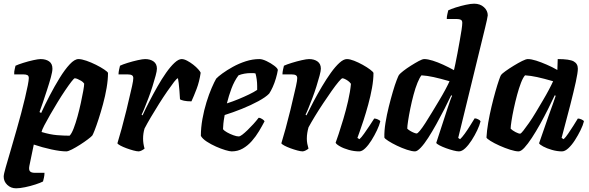

<svg xmlns="http://www.w3.org/2000/svg" viewBox="-33 -820 3190 1040"><path d="M54 200Q26 200 6.5 181.5Q-13 163 -13 137Q-13 124 -2 86Q9 48 25 -6.5Q41 -61 58 -121Q70 -162 81.5 -206Q93 -250 102.5 -289.5Q112 -329 117.5 -357.5Q123 -386 123 -397Q123 -409 115.5 -413Q108 -417 94 -417H44Q43 -432 47 -447Q51 -462 51 -464Q66 -471 93 -479.5Q120 -488 147 -494Q174 -500 187 -500Q215 -500 233 -487.5Q251 -475 251 -448Q251 -432 242.5 -401Q234 -370 222 -333.5Q210 -297 199 -264Q188 -231 181 -213L190 -208Q210 -252 236 -302Q262 -352 290 -397.5Q318 -443 344.5 -471.5Q371 -500 392 -500Q409 -500 435 -491Q461 -482 487 -469Q513 -456 531.5 -443.5Q550 -431 552 -425Q552 -388 544.5 -344Q537 -300 525 -256Q513 -212 501 -175Q489 -138 479.5 -114Q470 -90 467 -86Q461 -79 442.5 -65Q424 -51 400.5 -36Q377 -21 356.5 -10.5Q336 0 326 0Q295 0 246 -10.5Q197 -21 150 -37L126 79Q122 100 129.5 108Q137 116 155 116H208Q208 129 205 142.5Q202 156 200 163Q187 170 159.5 179Q132 188 103 194Q74 200 54 200ZM344 -85Q355 -96 366 -124.5Q377 -153 387 -189.5Q397 -226 405 -263Q413 -300 418 -328Q423 -356 423 -367Q417 -376 407 -382Q397 -388 387.5 -392Q378 -396 372 -396Q368 -396 354 -378Q340 -360 320 -330.5Q300 -301 279 -266.5Q258 -232 239 -199Q220 -166 207 -141Q194 -116 192 -105Q239 -91 275.5 -88Q312 -85 344 -85Z M719 0Q708 0 689.5 -5Q671 -10 652 -17Q633 -24 619 -31.5Q605 -39 603 -44Q613 -76 626 -123.5Q639 -171 652 -224Q665 -277 675 -322Q679 -340 682.5 -354.5Q686 -369 687.5 -380.5Q689 -392 689 -397Q689 -408 681.5 -412.5Q674 -417 658 -417H609Q609 -429 612 -442.5Q615 -456 617 -464Q631 -471 658.5 -479.5Q686 -488 713 -494Q740 -500 753 -500Q781 -500 799 -487Q817 -474 817 -448Q817 -436 810 -410Q803 -384 793 -352Q783 -320 771 -288.5Q759 -257 749 -232.5Q739 -208 734 -199L739 -195Q755 -230 776 -270.5Q797 -311 820 -351.5Q843 -392 866.5 -425.5Q890 -459 912 -479.5Q934 -500 951 -500Q964 -500 981 -491Q998 -482 1014 -469.5Q1030 -457 1041 -444.5Q1052 -432 1054 -426Q1047 -378 1032 -338.5Q1017 -299 1004 -271Q979 -271 963.5 -274.5Q948 -278 942 -282Q941 -305 939 -328Q937 -351 935 -369.5Q933 -388 931 -396Q925 -396 910 -376.5Q895 -357 873.5 -326Q852 -295 829 -258.5Q806 -222 785 -186.5Q764 -151 750 -124Q746 -111 744 -97Q742 -83 742 -69Q742 -56 744 -42.5Q746 -29 750 -15Q744 -10 735.5 -5.5Q727 -1 719 0Z M1222 0Q1211 0 1187.5 -7Q1164 -14 1137 -26Q1110 -38 1087 -53Q1064 -68 1055 -84Q1055 -128 1063.5 -175.5Q1072 -223 1085.5 -266.5Q1099 -310 1113.5 -343.5Q1128 -377 1138 -394Q1148 -405 1172 -422.5Q1196 -440 1228.5 -458Q1261 -476 1298 -488Q1335 -500 1372 -500Q1388 -500 1411 -489Q1434 -478 1452.5 -464Q1471 -450 1472 -441Q1469 -421 1461.5 -395.5Q1454 -370 1444 -348Q1434 -326 1425 -313Q1407 -294 1366.5 -272Q1326 -250 1277.5 -230.5Q1229 -211 1184 -197Q1178 -164 1177 -150.5Q1176 -137 1175 -120Q1181 -112 1197 -103Q1213 -94 1231 -87.5Q1249 -81 1260 -81Q1267 -81 1279.5 -90.5Q1292 -100 1308 -115.5Q1324 -131 1339.5 -148Q1355 -165 1368 -182Q1377 -182 1387.5 -175Q1398 -168 1400 -163Q1387 -138 1370 -109.5Q1353 -81 1331 -56Q1309 -31 1282 -15.5Q1255 0 1222 0ZM1196 -260Q1230 -271 1260 -283.5Q1290 -296 1316 -308.5Q1342 -321 1360 -333Q1360 -338 1360 -343.5Q1360 -349 1360 -354Q1360 -372 1357.5 -390Q1355 -408 1351 -422Q1344 -424 1338 -424Q1332 -424 1325 -424Q1308 -424 1291 -421Q1274 -418 1259 -412Q1236 -381 1221 -341Q1206 -301 1196 -260Z M1607 0Q1596 0 1577.5 -5Q1559 -10 1540 -17Q1521 -24 1507 -31.5Q1493 -39 1491 -44Q1501 -76 1514 -123.5Q1527 -171 1540 -224Q1553 -277 1563 -322Q1567 -340 1570.5 -354.5Q1574 -369 1575.5 -380.5Q1577 -392 1577 -397Q1577 -408 1569.5 -412.5Q1562 -417 1546 -417H1497Q1497 -429 1500 -442.5Q1503 -456 1505 -464Q1520 -471 1547.5 -479.5Q1575 -488 1601.5 -494Q1628 -500 1641 -500Q1669 -500 1687 -487Q1705 -474 1705 -448Q1705 -436 1698 -410Q1691 -384 1681 -352Q1671 -320 1659 -288.5Q1647 -257 1637 -232.5Q1627 -208 1622 -199L1627 -195Q1644 -230 1665.5 -270.5Q1687 -311 1711 -351.5Q1735 -392 1759 -425.5Q1783 -459 1805.5 -479.5Q1828 -500 1846 -500Q1862 -500 1885 -491Q1908 -482 1931.5 -469Q1955 -456 1971.5 -443.5Q1988 -431 1990 -425Q1990 -388 1982 -343.5Q1974 -299 1961.5 -253.5Q1949 -208 1936.5 -169.5Q1924 -131 1914.5 -105Q1905 -79 1903 -73L1914 -66Q1925 -76 1939.5 -96.5Q1954 -117 1969 -139.5Q1984 -162 1994 -178Q2003 -178 2014 -173Q2025 -168 2027 -163Q2022 -142 2009 -114.5Q1996 -87 1979.5 -60.5Q1963 -34 1945.5 -17Q1928 0 1913 0Q1885 0 1856.5 -8Q1828 -16 1808 -27.5Q1788 -39 1785 -47Q1790 -60 1801.5 -94.5Q1813 -129 1827 -176Q1841 -223 1852.5 -273Q1864 -323 1868 -366Q1861 -376 1851.5 -382.5Q1842 -389 1834 -392.5Q1826 -396 1822 -396Q1817 -396 1801 -377Q1785 -358 1763.5 -327.5Q1742 -297 1718 -261Q1694 -225 1673 -190.5Q1652 -156 1638 -130Q1634 -116 1631.5 -100.5Q1629 -85 1629 -69Q1629 -55 1631.5 -41.5Q1634 -28 1638 -15Q1632 -10 1623.5 -5.5Q1615 -1 1607 0Z M2215 0Q2198 0 2171 -9Q2144 -18 2117 -31Q2090 -44 2070.5 -56.5Q2051 -69 2049 -75Q2048 -111 2055 -154.5Q2062 -198 2073 -242Q2084 -286 2095 -323.5Q2106 -361 2115.5 -385.5Q2125 -410 2128 -414Q2134 -422 2152 -436Q2170 -450 2193 -464.5Q2216 -479 2235.5 -489.5Q2255 -500 2265 -500Q2284 -500 2311 -491.5Q2338 -483 2367.5 -469.5Q2397 -456 2426 -440Q2428 -449 2433.5 -474Q2439 -499 2445 -532Q2451 -565 2457 -598Q2463 -631 2467 -657.5Q2471 -684 2471 -696Q2471 -709 2463 -713Q2455 -717 2442 -717H2387Q2387 -730 2390 -742.5Q2393 -755 2395 -764Q2409 -771 2435.5 -779.5Q2462 -788 2490 -794Q2518 -800 2535 -800Q2568 -800 2588.5 -781Q2609 -762 2609 -737Q2609 -733 2604.5 -712Q2600 -691 2595 -671L2449 -73L2459 -66Q2470 -76 2484.5 -96Q2499 -116 2513.5 -139.5Q2528 -163 2538 -179Q2547 -179 2557.5 -173.5Q2568 -168 2570 -163Q2565 -142 2552 -114.5Q2539 -87 2522 -60.5Q2505 -34 2487 -17Q2469 0 2453 0Q2442 0 2422.5 -5Q2403 -10 2382.5 -17.5Q2362 -25 2347 -33Q2332 -41 2330 -46L2391 -233Q2399 -257 2405.5 -275.5Q2412 -294 2416 -301L2411 -304Q2395 -270 2374 -229Q2353 -188 2330.5 -147.5Q2308 -107 2286.5 -73.5Q2265 -40 2246 -20Q2227 0 2215 0ZM2224 -97Q2229 -97 2241.5 -112Q2254 -127 2271 -153.5Q2288 -180 2307 -211.5Q2326 -243 2345 -274.5Q2364 -306 2379 -334Q2394 -362 2402 -380Q2350 -395 2315.5 -402.5Q2281 -410 2250 -412Q2240 -400 2228.5 -372Q2217 -344 2207 -306.5Q2197 -269 2189.5 -232Q2182 -195 2177.5 -165.5Q2173 -136 2173 -123Q2179 -117 2189 -111Q2199 -105 2209 -101Q2219 -97 2224 -97Z M2776 0Q2759 0 2730.5 -9Q2702 -18 2673 -31Q2644 -44 2624 -56.5Q2604 -69 2602 -75Q2604 -112 2611.5 -155.5Q2619 -199 2629.5 -243Q2640 -287 2650.5 -324Q2661 -361 2669.5 -385.5Q2678 -410 2681 -414Q2686 -421 2705.5 -435Q2725 -449 2749.5 -464Q2774 -479 2795 -489.5Q2816 -500 2826 -500Q2845 -500 2871.5 -491.5Q2898 -483 2928 -470Q2958 -457 2986 -441L2988 -500Q3052 -500 3074.5 -487.5Q3097 -475 3097 -448Q3097 -427 3086 -376.5Q3075 -326 3055.5 -249.5Q3036 -173 3009 -73L3020 -66Q3031 -76 3044.5 -96Q3058 -116 3072.5 -138.5Q3087 -161 3097 -178Q3106 -178 3117 -173Q3128 -168 3130 -163Q3125 -142 3111.5 -114.5Q3098 -87 3081 -60.5Q3064 -34 3045.5 -17Q3027 0 3011 0Q2985 0 2957 -8Q2929 -16 2909.5 -26.5Q2890 -37 2887 -44L2937 -188Q2944 -207 2949.5 -223Q2955 -239 2962 -257.5Q2969 -276 2977 -301L2972 -304Q2956 -270 2935.5 -229Q2915 -188 2892.5 -147.5Q2870 -107 2848 -73.5Q2826 -40 2807.5 -20Q2789 0 2776 0ZM2784 -96Q2789 -96 2801.5 -112Q2814 -128 2832 -153.5Q2850 -179 2869 -211Q2888 -243 2907 -275Q2926 -307 2940.5 -334.5Q2955 -362 2963 -380Q2911 -395 2876.5 -402.5Q2842 -410 2811 -412Q2800 -400 2789 -371.5Q2778 -343 2768 -306Q2758 -269 2750 -231.5Q2742 -194 2737.5 -164.5Q2733 -135 2733 -123Q2743 -113 2759.5 -104.5Q2776 -96 2784 -96Z"/></svg>

Font: Texturina 12pt ExtraBold
Style: Italic
Weight: 800
Italic angle: -11°
Designer: Guillermo Torres Carreño
Foundry: Omnibus-Type
Version: Version 1.002